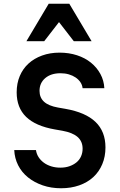

<svg xmlns="http://www.w3.org/2000/svg" viewBox="-20 -991 640 1025"><path d="M56 -190Q58 -146 77 -108.5Q96 -71 129.5 -44Q163 -17 208 -1.5Q253 14 306 14Q359 14 403 -1.5Q447 -17 478 -45.5Q509 -74 526 -114.5Q543 -155 543 -204Q543 -289 490 -340Q437 -391 329 -410L289 -417Q239 -426 215 -448Q191 -470 191 -506Q191 -548 221.5 -574Q252 -600 303 -600Q327 -600 347.5 -594Q368 -588 383.5 -577.5Q399 -567 409 -552.5Q419 -538 421 -520H537Q535 -561 516 -596Q497 -631 465.5 -656.5Q434 -682 391 -696Q348 -710 298 -710Q247 -710 204.5 -694.5Q162 -679 132 -651.5Q102 -624 85.5 -585Q69 -546 69 -498Q69 -416 119.5 -367Q170 -318 273 -300L313 -293Q368 -283 394.5 -259.5Q421 -236 421 -197Q421 -175 412.5 -156Q404 -137 388 -124Q372 -111 350.5 -103.5Q329 -96 302 -96Q276 -96 253.5 -103Q231 -110 214 -122.5Q197 -135 186 -152Q175 -169 172 -190ZM121 -771H216L295 -873L374 -771H469L350 -971H240Z"/></svg>

Font: CommitMonoV143 ExtLt
Style: Regular
Weight: 200
Monospace: yes
Designer: Eigil Nikolajsen
Foundry: Eigil Nikolajsen
Version: Version 1.143